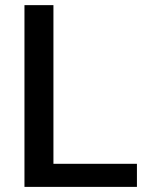

<svg xmlns="http://www.w3.org/2000/svg" viewBox="-20 -731 579 751"><path d="M515.6 -90.3H189V-710.9H75.7V0H515.6Z"/></svg>

Font: Bert Sans Medium
Style: Regular
Weight: 500
Designer: Christian Robertson (Google), Cristiano Sobral
Foundry: Google, Cristiano Sobral
Version: Version 3.101